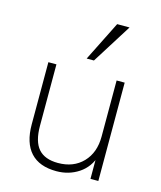

<svg xmlns="http://www.w3.org/2000/svg" viewBox="-115 -852 791 943"><g transform="rotate(15 280.5 -380.5)"><path d="M261 7Q174 7 129.5 -41.5Q85 -90 85 -184V-500H126V-188Q126 -108 158.5 -71Q191 -34 258 -34Q337 -34 384.5 -83.5Q432 -133 432 -215V-500H473V0H433V-113L444 -124Q424 -59 374 -26Q324 7 261 7ZM299 -566H262L363 -768H426Z"/></g></svg>

Font: Muli ExtraLight
Style: Regular
Weight: 250
Designer: Vernon Adams
Foundry: Vernon Adams
Version: Version 2.100; ttfautohint (v1.8.1.43-b0c9)